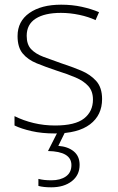

<svg xmlns="http://www.w3.org/2000/svg" viewBox="-20 -653 502 820"><path d="M416 -230Q416 -161 364.5 -122Q313 -83 214 -83Q159 -83 115 -93Q71 -103 42 -117V-157Q80 -138 124 -127.5Q168 -117 215 -117Q301 -117 339 -147Q377 -177 377 -228Q377 -263 357.5 -285Q338 -307 303 -322Q268 -337 223 -351Q175 -367 137 -382.5Q99 -398 77 -424.5Q55 -451 55 -499Q55 -562 105.5 -597.5Q156 -633 241 -633Q288 -633 329 -624Q370 -615 403 -601L388 -567Q359 -581 319 -589.5Q279 -598 240 -598Q171 -598 132.5 -573.5Q94 -549 94 -500Q94 -463 113 -443Q132 -423 165 -410.5Q198 -398 241 -383Q287 -368 326.5 -351.5Q366 -335 391 -307Q416 -279 416 -230ZM320 51Q320 95 286.5 121Q253 147 199 147Q165 147 144 141V111Q156 114 169 115.5Q182 117 200 117Q238 117 261.5 100.5Q285 84 285 52Q285 -6 185 -8L228 -93H260L229 -30Q270 -27 295 -6.5Q320 14 320 51Z"/></svg>

Font: Noto Sans Kannada UI ExtraLight
Style: Regular
Weight: 200
Designer: Jelle Bosma - Monotype Design Team
Foundry: Monotype Imaging Inc.
Version: Version 2.005; ttfautohint (v1.8.4.7-5d5b)